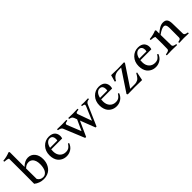

<svg xmlns="http://www.w3.org/2000/svg" viewBox="265 -2012 3297 3297"><g transform="rotate(-45 1913.0 -364.0)"><path d="M2 -702.1Q95.2 -710.9 167 -742.2Q180.7 -736.3 184.1 -729V-370.1Q259.8 -443.8 336.9 -443.8Q412.1 -443.8 459.5 -387.9Q506.8 -332 506.8 -236.8Q506.8 -201.2 499 -166.7Q491.2 -132.3 473.1 -99.4Q455.1 -66.4 428.7 -41.5Q402.3 -16.6 361.8 -1.2Q321.3 14.2 272 14.2Q223.6 14.2 177.7 -2Q131.8 -18.1 96.2 -47.9Q97.2 -96.2 97.2 -283.2Q97.2 -360.8 96.7 -494.6Q96.2 -628.4 96.2 -659.2Q68.8 -675.3 2 -679.2Q0 -687 0 -690.9Q0 -694.3 2 -702.1ZM290 -379.9Q257.3 -379.9 233.2 -367.9Q209 -356 184.1 -332Q184.1 -173.8 186 -76.2Q219.7 -18.1 289.1 -18.1Q303.7 -18.1 318.6 -22.9Q333.5 -27.8 350.1 -41.5Q366.7 -55.2 379.2 -76.2Q391.6 -97.2 399.9 -132.8Q408.2 -168.5 408.2 -213.9Q408.2 -260.7 396 -297.4Q383.8 -334 356.4 -356.9Q329.1 -379.9 290 -379.9Z M986.8 -258.8H720.7Q718.8 -229.5 718.8 -207Q720.2 -134.3 761.2 -90.6Q802.2 -46.9 871.1 -46.9Q889.6 -46.9 905.8 -51Q921.9 -55.2 932.4 -60.5Q942.9 -65.9 954.1 -76.2Q965.3 -86.4 970.5 -92.5Q975.6 -98.6 984.4 -111.1Q993.2 -123.5 996.1 -127Q1007.8 -124.5 1015.1 -116.2Q990.7 -50.8 939.5 -18.3Q888.2 14.2 828.1 14.2Q798.3 14.2 770.3 6.6Q742.2 -1 715.8 -18.1Q689.5 -35.2 669.9 -60.3Q650.4 -85.4 638.7 -123.3Q627 -161.1 627 -207Q627 -310.1 689.9 -377Q752.9 -443.8 844.7 -443.8Q885.3 -443.8 915.3 -432.4Q945.3 -420.9 962.2 -401.4Q979 -381.8 987.1 -358.6Q995.1 -335.4 995.1 -309.1Q995.1 -284.7 986.8 -258.8ZM833 -412.1Q799.3 -412.1 769.3 -382.3Q739.3 -352.5 726.1 -292H901.9Q906.7 -310.5 906.7 -324.2Q906.7 -362.3 889.2 -387.2Q871.6 -412.1 833 -412.1Z M1036.6 -433.1Q1098.1 -430.2 1158.7 -430.2Q1202.6 -430.2 1262.7 -433.1Q1264.6 -425.3 1264.6 -420.9Q1264.6 -418 1262.7 -410.2Q1251 -409.2 1243.2 -408Q1235.4 -406.7 1225.6 -403.8Q1215.8 -400.9 1210.7 -395Q1205.6 -389.2 1205.6 -380.9Q1205.6 -376.5 1209.5 -362.8L1309.6 -113.8H1311.5L1400.9 -310.1L1380.9 -362.8Q1376 -375.5 1368.2 -384.5Q1360.4 -393.6 1349.1 -398.4Q1337.9 -403.3 1329.8 -405.8Q1321.8 -408.2 1309.6 -410.2Q1307.6 -414.1 1307.6 -420.9Q1307.6 -428.2 1309.6 -433.1Q1371.1 -430.2 1422.9 -430.2Q1473.6 -430.2 1533.7 -433.1Q1535.6 -425.3 1535.6 -420.9Q1535.6 -418 1533.7 -410.2Q1520.5 -409.2 1512.7 -408Q1504.9 -406.7 1492.9 -403.8Q1481 -400.9 1474.9 -395Q1468.8 -389.2 1468.8 -380.9Q1468.8 -376.5 1472.7 -362.8L1562.5 -113.8H1564.5L1669.9 -362.8Q1674.8 -375 1674.8 -383.8Q1674.8 -405.8 1621.6 -410.2Q1619.6 -418 1619.6 -420.9Q1619.6 -425.3 1621.6 -433.1Q1675.8 -430.2 1688.5 -430.2Q1727.5 -430.2 1787.6 -433.1Q1789.6 -427.2 1789.6 -422.9Q1789.6 -419.9 1787.6 -410.2Q1731 -407.7 1712.9 -362.8L1548.8 14.2H1525.9L1419.9 -259.8L1295.9 14.2H1272.5L1117.7 -362.8Q1112.3 -375 1102.8 -384Q1093.3 -393.1 1080.1 -398.2Q1066.9 -403.3 1058.3 -405.5Q1049.8 -407.7 1036.6 -410.2Q1034.7 -414.1 1034.7 -420.9Q1034.7 -428.2 1036.6 -433.1Z M2199.7 -258.8H1933.6Q1931.6 -229.5 1931.6 -207Q1933.1 -134.3 1974.1 -90.6Q2015.1 -46.9 2084 -46.9Q2102.5 -46.9 2118.7 -51Q2134.8 -55.2 2145.3 -60.5Q2155.8 -65.9 2167 -76.2Q2178.2 -86.4 2183.3 -92.5Q2188.5 -98.6 2197.3 -111.1Q2206.1 -123.5 2209 -127Q2220.7 -124.5 2228 -116.2Q2203.6 -50.8 2152.3 -18.3Q2101.1 14.2 2041 14.2Q2011.2 14.2 1983.2 6.6Q1955.1 -1 1928.7 -18.1Q1902.3 -35.2 1882.8 -60.3Q1863.3 -85.4 1851.6 -123.3Q1839.8 -161.1 1839.8 -207Q1839.8 -310.1 1902.8 -377Q1965.8 -443.8 2057.6 -443.8Q2098.1 -443.8 2128.2 -432.4Q2158.2 -420.9 2175 -401.4Q2191.9 -381.8 2200 -358.6Q2208 -335.4 2208 -309.1Q2208 -284.7 2199.7 -258.8ZM2045.9 -412.1Q2012.2 -412.1 1982.2 -382.3Q1952.1 -352.5 1939 -292H2114.7Q2119.6 -310.5 2119.6 -324.2Q2119.6 -362.3 2102.1 -387.2Q2084.5 -412.1 2045.9 -412.1Z M2349.6 -433.1Q2419.9 -429.2 2499.5 -429.2Q2586.4 -429.2 2658.7 -433.1Q2667.5 -423.8 2667.5 -415L2415.5 -35.2H2523.4Q2549.3 -35.2 2570.1 -41.3Q2590.8 -47.4 2604.7 -55.7Q2618.7 -64 2633.3 -81.8Q2647.9 -99.6 2656.5 -113.3Q2665 -127 2680.7 -153.8Q2689.5 -153.8 2697.8 -149.9L2666.5 2.9Q2581.1 0 2495.6 0Q2405.8 0 2320.8 2.9Q2311.5 -2.4 2307.6 -17.1L2563.5 -402.8H2498.5Q2388.2 -402.8 2338.4 -301.8Q2335 -301.8 2326.4 -305.2Q2317.9 -308.6 2315.4 -311Z M3152.3 -258.8H2886.2Q2884.3 -229.5 2884.3 -207Q2885.7 -134.3 2926.8 -90.6Q2967.8 -46.9 3036.6 -46.9Q3055.2 -46.9 3071.3 -51Q3087.4 -55.2 3097.9 -60.5Q3108.4 -65.9 3119.6 -76.2Q3130.9 -86.4 3136 -92.5Q3141.1 -98.6 3149.9 -111.1Q3158.7 -123.5 3161.6 -127Q3173.3 -124.5 3180.7 -116.2Q3156.2 -50.8 3105 -18.3Q3053.7 14.2 2993.7 14.2Q2963.9 14.2 2935.8 6.6Q2907.7 -1 2881.3 -18.1Q2855 -35.2 2835.4 -60.3Q2815.9 -85.4 2804.2 -123.3Q2792.5 -161.1 2792.5 -207Q2792.5 -310.1 2855.5 -377Q2918.5 -443.8 3010.3 -443.8Q3050.8 -443.8 3080.8 -432.4Q3110.8 -420.9 3127.7 -401.4Q3144.5 -381.8 3152.6 -358.6Q3160.6 -335.4 3160.6 -309.1Q3160.6 -284.7 3152.3 -258.8ZM2998.5 -412.1Q2964.8 -412.1 2934.8 -382.3Q2904.8 -352.5 2891.6 -292H3067.4Q3072.3 -310.5 3072.3 -324.2Q3072.3 -362.3 3054.7 -387.2Q3037.1 -412.1 2998.5 -412.1Z M3516.1 -20Q3519 -14.2 3519 -7.8Q3519 -2.9 3516.1 2.9Q3451.7 0 3391.1 0Q3331.5 0 3267.1 2.9Q3265.1 -4.9 3265.1 -7.8Q3265.1 -10.3 3267.1 -20Q3283.2 -22 3293.5 -24.2Q3303.7 -26.4 3318.8 -31.2Q3334 -36.1 3341.8 -45.2Q3349.6 -54.2 3350.1 -66.9Q3352.1 -115.2 3352.1 -184.1Q3352.1 -207 3351.6 -262.2Q3351.1 -317.4 3351.1 -358.9Q3323.2 -376 3257.3 -378.9Q3255.4 -386.7 3255.4 -391.1Q3255.4 -394 3257.3 -401.9Q3352.1 -411.6 3422.4 -441.9Q3434.6 -437 3439.5 -429.2V-352.1Q3486.8 -393.6 3530.3 -418.7Q3573.7 -443.8 3618.2 -443.8Q3673.8 -443.8 3697 -412.6Q3720.2 -381.3 3721.2 -314.9L3726.1 -66.9Q3726.6 -54.2 3733.6 -45.2Q3740.7 -36.1 3754.2 -31.2Q3767.6 -26.4 3776.4 -24.2Q3785.2 -22 3799.3 -20Q3801.3 -10.3 3801.3 -6.8Q3801.3 -2.9 3799.3 2.9Q3736.3 0 3683.1 0Q3631.3 0 3568.4 2.9Q3566.4 -4.9 3566.4 -8.8Q3566.4 -12.2 3568.4 -20Q3581.1 -22 3589.6 -24.2Q3598.1 -26.4 3609.1 -31.2Q3620.1 -36.1 3625.7 -45.2Q3631.3 -54.2 3631.3 -66.9L3632.3 -298.8Q3632.3 -387.2 3579.1 -387.2Q3529.3 -387.2 3439.5 -320.8Q3439.5 -178.7 3443.4 -66.9Q3443.8 -54.2 3450.9 -45.2Q3458 -36.1 3471.2 -31.2Q3484.4 -26.4 3493.2 -24.2Q3502 -22 3516.1 -20Z"/></g></svg>

Font: Jacques Francois
Style: Regular
Weight: 400
Designer: Manvel Shmavonyan, Alexei Vanyashin
Foundry: Cyreal (www.cyreal.org)
Version: Version 1.003